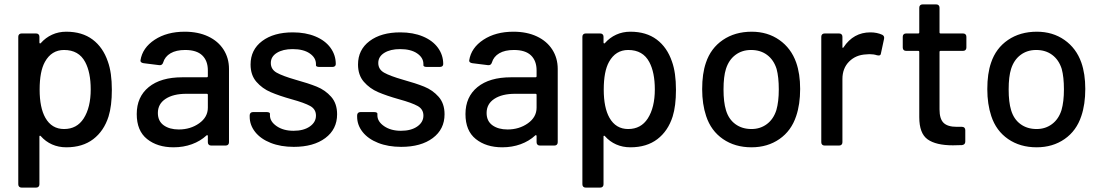

<svg xmlns="http://www.w3.org/2000/svg" viewBox="-20 -661 5004 872"><path d="M488 -253Q488 -180 473 -132Q452 -66 403.5 -29Q355 8 281 8Q246 8 216.5 -5Q187 -18 165 -43Q163 -45 161 -44.5Q159 -44 159 -41V176Q159 183 155 187Q151 191 144 191H78Q71 191 67 187Q63 183 63 176V-494Q63 -501 67 -505Q71 -509 78 -509H144Q151 -509 155 -505Q159 -501 159 -494V-468Q159 -465 161 -464Q163 -463 165 -465Q187 -490 216.5 -503.5Q246 -517 281 -517Q353 -517 400.5 -481.5Q448 -446 470 -381Q488 -331 488 -253ZM392 -255Q392 -332 367 -379Q338 -434 271 -434Q214 -434 184 -380Q160 -337 160 -254Q160 -172 186 -126Q215 -75 271 -75Q329 -75 360 -123Q392 -173 392 -255Z M1020 -348V-15Q1020 -8 1016 -4Q1012 0 1005 0H939Q932 0 928 -4Q924 -8 924 -15V-43Q924 -46 922 -47Q920 -48 918 -46Q890 -20 851.5 -6Q813 8 768 8Q695 8 648 -29.5Q601 -67 601 -143Q601 -221 655.5 -265.5Q710 -310 808 -310H919Q924 -310 924 -315V-341Q924 -385 898.5 -409.5Q873 -434 821 -434Q780 -434 754.5 -419Q729 -404 721 -377Q717 -364 704 -365L632 -374Q625 -375 621 -378.5Q617 -382 618 -387Q627 -444 682.5 -480.5Q738 -517 819 -517Q880 -517 925.5 -495.5Q971 -474 995.5 -435.5Q1020 -397 1020 -348ZM924 -172V-230Q924 -235 919 -235H826Q767 -235 732 -212Q697 -189 697 -148Q697 -111 723.5 -92Q750 -73 792 -73Q845 -73 884.5 -101Q924 -129 924 -172Z M1114 -131V-137Q1114 -144 1118 -148Q1122 -152 1129 -152H1191Q1198 -152 1202 -150Q1206 -148 1206 -145V-137Q1206 -109 1236.5 -88Q1267 -67 1313 -67Q1359 -67 1387 -86.5Q1415 -106 1415 -136Q1415 -165 1389 -179.5Q1363 -194 1305 -210Q1248 -226 1209.5 -242.5Q1171 -259 1144.5 -289.5Q1118 -320 1118 -368Q1118 -435 1170.5 -474.5Q1223 -514 1310 -514Q1368 -514 1412.5 -495.5Q1457 -477 1481 -444Q1505 -411 1505 -370Q1505 -364 1501 -360.5Q1497 -357 1490 -357H1430Q1423 -357 1419 -359Q1415 -361 1415 -364V-370Q1415 -399 1386.5 -418.5Q1358 -438 1309 -438Q1265 -438 1237.5 -421Q1210 -404 1210 -375Q1210 -346 1236.5 -331Q1263 -316 1322 -299Q1380 -283 1418.5 -267.5Q1457 -252 1484 -221.5Q1511 -191 1511 -142Q1511 -74 1457.5 -34Q1404 6 1314 6Q1255 6 1209.5 -12Q1164 -30 1139 -61.5Q1114 -93 1114 -131Z M1602 -131V-137Q1602 -144 1606 -148Q1610 -152 1617 -152H1679Q1686 -152 1690 -150Q1694 -148 1694 -145V-137Q1694 -109 1724.5 -88Q1755 -67 1801 -67Q1847 -67 1875 -86.5Q1903 -106 1903 -136Q1903 -165 1877 -179.5Q1851 -194 1793 -210Q1736 -226 1697.5 -242.5Q1659 -259 1632.5 -289.5Q1606 -320 1606 -368Q1606 -435 1658.5 -474.5Q1711 -514 1798 -514Q1856 -514 1900.5 -495.5Q1945 -477 1969 -444Q1993 -411 1993 -370Q1993 -364 1989 -360.5Q1985 -357 1978 -357H1918Q1911 -357 1907 -359Q1903 -361 1903 -364V-370Q1903 -399 1874.5 -418.5Q1846 -438 1797 -438Q1753 -438 1725.5 -421Q1698 -404 1698 -375Q1698 -346 1724.5 -331Q1751 -316 1810 -299Q1868 -283 1906.5 -267.5Q1945 -252 1972 -221.5Q1999 -191 1999 -142Q1999 -74 1945.5 -34Q1892 6 1802 6Q1743 6 1697.5 -12Q1652 -30 1627 -61.5Q1602 -93 1602 -131Z M2513 -348V-15Q2513 -8 2509 -4Q2505 0 2498 0H2432Q2425 0 2421 -4Q2417 -8 2417 -15V-43Q2417 -46 2415 -47Q2413 -48 2411 -46Q2383 -20 2344.5 -6Q2306 8 2261 8Q2188 8 2141 -29.5Q2094 -67 2094 -143Q2094 -221 2148.5 -265.5Q2203 -310 2301 -310H2412Q2417 -310 2417 -315V-341Q2417 -385 2391.5 -409.5Q2366 -434 2314 -434Q2273 -434 2247.5 -419Q2222 -404 2214 -377Q2210 -364 2197 -365L2125 -374Q2118 -375 2114 -378.5Q2110 -382 2111 -387Q2120 -444 2175.5 -480.5Q2231 -517 2312 -517Q2373 -517 2418.5 -495.5Q2464 -474 2488.5 -435.5Q2513 -397 2513 -348ZM2417 -172V-230Q2417 -235 2412 -235H2319Q2260 -235 2225 -212Q2190 -189 2190 -148Q2190 -111 2216.5 -92Q2243 -73 2285 -73Q2338 -73 2377.5 -101Q2417 -129 2417 -172Z M3050 -253Q3050 -180 3035 -132Q3014 -66 2965.5 -29Q2917 8 2843 8Q2808 8 2778.5 -5Q2749 -18 2727 -43Q2725 -45 2723 -44.5Q2721 -44 2721 -41V176Q2721 183 2717 187Q2713 191 2706 191H2640Q2633 191 2629 187Q2625 183 2625 176V-494Q2625 -501 2629 -505Q2633 -509 2640 -509H2706Q2713 -509 2717 -505Q2721 -501 2721 -494V-468Q2721 -465 2723 -464Q2725 -463 2727 -465Q2749 -490 2778.5 -503.5Q2808 -517 2843 -517Q2915 -517 2962.5 -481.5Q3010 -446 3032 -381Q3050 -331 3050 -253ZM2954 -255Q2954 -332 2929 -379Q2900 -434 2833 -434Q2776 -434 2746 -380Q2722 -337 2722 -254Q2722 -172 2748 -126Q2777 -75 2833 -75Q2891 -75 2922 -123Q2954 -173 2954 -255Z M3187 -134Q3169 -188 3169 -256Q3169 -327 3186 -376Q3208 -442 3263 -479.5Q3318 -517 3394 -517Q3466 -517 3519.5 -479.5Q3573 -442 3596 -377Q3614 -326 3614 -257Q3614 -187 3596 -134Q3574 -67 3520 -29.5Q3466 8 3393 8Q3318 8 3263.5 -29.5Q3209 -67 3187 -134ZM3506 -161Q3517 -199 3517 -255Q3517 -311 3507 -348Q3494 -389 3464 -411.5Q3434 -434 3391 -434Q3350 -434 3320 -411.5Q3290 -389 3277 -348Q3266 -313 3266 -255Q3266 -197 3277 -161Q3289 -120 3319.5 -97.5Q3350 -75 3393 -75Q3433 -75 3463 -97.5Q3493 -120 3506 -161Z M3987 -503Q3998 -497 3995 -484L3981 -419Q3980 -409 3971 -409Q3966 -409 3963 -410Q3948 -415 3929 -415Q3919 -415 3914 -414Q3867 -412 3836.5 -381.5Q3806 -351 3806 -302V-15Q3806 -8 3802 -4Q3798 0 3791 0H3725Q3718 0 3714 -4Q3710 -8 3710 -15V-494Q3710 -501 3714 -505Q3718 -509 3725 -509H3791Q3798 -509 3802 -505Q3806 -501 3806 -494V-448Q3806 -444 3807.5 -443.5Q3809 -443 3811 -446Q3856 -514 3933 -514Q3963 -514 3987 -503Z M4354 -430H4252Q4247 -430 4247 -425V-164Q4247 -121 4265.5 -103Q4284 -85 4325 -85H4349Q4356 -85 4360 -81Q4364 -77 4364 -70V-18Q4364 -4 4349 -2L4308 -1Q4231 -1 4193 -28Q4155 -55 4155 -129V-425Q4155 -430 4150 -430H4095Q4088 -430 4084 -434Q4080 -438 4080 -445V-494Q4080 -501 4084 -505Q4088 -509 4095 -509H4150Q4155 -509 4155 -514V-626Q4155 -633 4159 -637Q4163 -641 4170 -641H4232Q4239 -641 4243 -637Q4247 -633 4247 -626V-514Q4247 -509 4252 -509H4354Q4361 -509 4365 -505Q4369 -501 4369 -494V-445Q4369 -438 4365 -434Q4361 -430 4354 -430Z M4482 -134Q4464 -188 4464 -256Q4464 -327 4481 -376Q4503 -442 4558 -479.5Q4613 -517 4689 -517Q4761 -517 4814.5 -479.5Q4868 -442 4891 -377Q4909 -326 4909 -257Q4909 -187 4891 -134Q4869 -67 4815 -29.5Q4761 8 4688 8Q4613 8 4558.5 -29.5Q4504 -67 4482 -134ZM4801 -161Q4812 -199 4812 -255Q4812 -311 4802 -348Q4789 -389 4759 -411.5Q4729 -434 4686 -434Q4645 -434 4615 -411.5Q4585 -389 4572 -348Q4561 -313 4561 -255Q4561 -197 4572 -161Q4584 -120 4614.5 -97.5Q4645 -75 4688 -75Q4728 -75 4758 -97.5Q4788 -120 4801 -161Z"/></svg>

Font: Barlow_Medium_SS
Style: Regular
Weight: 500
Designer: Jeremy Tribby
Foundry: Jeremy Tribby
Version: Version 1.101 August 23, 2024